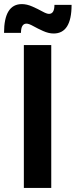

<svg xmlns="http://www.w3.org/2000/svg" viewBox="-31 -921 371 941"><path d="M319.8 -897Q319.8 -756.8 231.9 -756.8Q207.5 -756.8 180.4 -769Q153.3 -781.2 131.8 -793.2Q110.4 -805.2 99.1 -805.2Q71.8 -805.2 71.8 -759.8H-11.2Q-11.2 -900.9 76.2 -900.9Q100.6 -900.9 127.7 -888.9Q154.8 -877 176.3 -865Q197.8 -853 209 -853Q235.8 -853 235.8 -897ZM85.9 -700.2H220.2V0H85.9Z"/></svg>

Font: Montserrat-Arabic Medium
Style: Regular
Weight: 500
Designer: Mohamed Gaber
Foundry: Kief Type Foundry
Version: Version 5.008;PS 005.008;hotconv 1.0.88;makeotf.lib2.5.64775